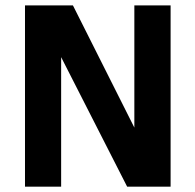

<svg xmlns="http://www.w3.org/2000/svg" viewBox="-20 -696 729 716"><path d="M454.1 0 208 -482.9V0H73.2V-675.8H252L481 -220.2V-675.8H616.2V0Z"/></svg>

Font: Clear Sans
Style: Bold
Weight: 700
Foundry: Intel Corporation
Version: Version 1.00